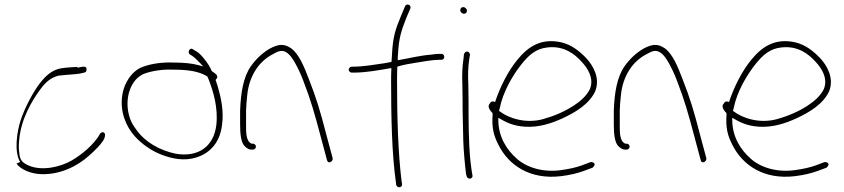

<svg xmlns="http://www.w3.org/2000/svg" viewBox="-20 -740 3683 838"><path d="M52 -26C69 -1 113 18 157 20C244 24 320 -17 368 -60C393 -82 424 -112 435 -135C440 -148 440 -158 433 -161V-162C427 -166 417 -159 415 -154V-153C389 -109 340 -67 292 -39C247 -13 165 9 104 -18C79 -30 66 -39 64 -75C61 -90 62 -110 64 -132C72 -219 118 -300 159 -354C180 -382 203 -402 236 -410H237C248 -411 258 -412 267 -413C286 -415 316 -416 329 -419C342 -422 353 -423 356 -428V-429C362 -447 353 -451 336 -448C336 -448 335 -448 335 -448C323 -445 318 -443 316 -448C291 -446 272 -446 248 -442C209 -436 181 -411 155 -378C124 -338 89 -271 71 -218C53 -164 41 -77 68 -33ZM451 -142H452Z M520 -352C498 -279 520 -209 554 -163C580 -127 624 -92 668 -72C708 -54 764 -37 818 -48C892 -63 940 -115 949 -195C958 -254 944 -317 930 -364L921 -391L923 -394C940 -411 912 -423 904 -430C901 -438 898 -444 894 -450V-451C879 -476 854 -507 834 -518H833L822 -525C810 -535 796 -513 808 -503L819 -496C828 -491 843 -475 854 -464L867 -450L849 -455C817 -464 779 -467 737 -467C686 -469 642 -462 605 -449C565 -436 534 -396 520 -352ZM547 -224C519 -306 549 -398 614 -420C647 -431 691 -438 736 -436C796 -436 846 -430 884 -407L885 -406L890 -395C911 -341 933 -269 924 -193C913 -104 849 -52 747 -69C675 -84 611 -122 575 -174C564 -189 553 -205 547 -224ZM736 -436ZM818 -496H819ZM924 -410Z M1028 -195C1028 -155 1032 -115 1050 -100C1060 -91 1069 -87 1076 -87H1084C1091 -87 1097 -93 1097 -100C1097 -107 1091 -113 1084 -113H1077L1076 -114C1053 -126 1054 -164 1054 -195V-258C1055 -279 1056 -301 1059 -324C1067 -408 1110 -473 1172 -504C1193 -516 1212 -526 1235 -508C1247 -499 1257 -484 1268 -465C1280 -443 1293 -417 1304 -387C1337 -301 1352 -249 1381 -139L1407 -42C1411 -22 1434 -34 1432 -49L1406 -146C1377 -258 1362 -308 1328 -395C1308 -447 1286 -503 1251 -529C1218 -552 1192 -546 1158 -528C1125 -509 1097 -482 1075 -451C1042 -404 1031 -336 1028 -258ZM1172 -504Z M1502 -436C1502 -429 1509 -423 1515 -423H1523C1578 -423 1635 -434 1688 -443V-437C1687 -420 1687 -402 1687 -383C1687 -235 1690 -69 1708 56L1709 66C1713 83 1737 80 1735 63L1733 53C1717 -74 1713 -236 1713 -383C1713 -404 1713 -426 1714 -446V-449C1739 -457 1767 -462 1794 -466C1824 -471 1868 -479 1897 -479H1906C1914 -479 1919 -484 1919 -491C1919 -500 1914 -505 1906 -505H1897C1891 -505 1878 -504 1857 -501H1856C1809 -497 1758 -484 1716 -477V-483C1716 -490 1716 -497 1717 -503C1721 -575 1731 -604 1753 -661L1771 -703C1777 -719 1754 -727 1748 -713L1730 -670C1706 -612 1695 -581 1691 -504V-503C1690 -494 1690 -485 1689 -474V-470C1679 -468 1668 -466 1658 -464C1616 -458 1565 -449 1522 -449H1515C1508 -449 1502 -442 1502 -436Z M1989 -695C1989 -687 1997 -680 2005 -680C2013 -680 2018 -685 2018 -693C2018 -701 2010 -709 2002 -709C1994 -709 1989 -704 1989 -695ZM1998 -373C1998 -350 1999 -326 1999 -299C1999 -272 1999 -246 2000 -216L2002 -126C2003 -86 2010 -12 2014 19L2017 30C2022 45 2046 42 2042 24L2040 14C2039 7 2036 -11 2033 -39C2025 -121 2025 -213 2025 -299C2025 -325 2024 -350 2024 -374C2022 -412 2023 -450 2028 -481L2031 -500C2032 -503 2030 -507 2028 -510C2019 -521 2008 -512 2005 -504L2003 -484C1998 -452 1996 -413 1998 -373ZM2024 -371Z M2115 -285C2108 -272 2119 -257 2129 -247L2130 -245V-240C2126 -183 2134 -149 2156 -107C2200 -19 2293 45 2428 29C2469 24 2501 16 2528 6L2566 -8C2569 -10 2572 -13 2574 -18C2580 -27 2566 -35 2556 -32L2519 -18C2494 -9 2463 -2 2425 3C2347 13 2277 -10 2235 -48C2192 -86 2155 -142 2155 -217V-226C2188 -206 2221 -190 2272 -187C2334 -183 2390 -203 2434 -223C2493 -250 2553 -287 2578 -342C2600 -399 2570 -452 2539 -486C2510 -516 2476 -544 2431 -555C2339 -576 2282 -533 2238 -479C2199 -432 2163 -362 2141 -295C2128 -300 2122 -297 2116 -285ZM2158 -256 2161 -267C2175 -339 2219 -414 2258 -462C2288 -499 2319 -528 2370 -533C2441 -541 2488 -505 2520 -469C2543 -444 2574 -400 2555 -352C2541 -322 2512 -297 2484 -279C2446 -254 2400 -234 2350 -220C2277 -200 2203 -222 2161 -254ZM2161 -267ZM2484 -279ZM2578 -342Z M2659 -195C2659 -155 2663 -115 2681 -100C2691 -91 2700 -87 2707 -87H2715C2722 -87 2728 -93 2728 -100C2728 -107 2722 -113 2715 -113H2708L2707 -114C2684 -126 2685 -164 2685 -195V-258C2686 -279 2687 -301 2690 -324C2698 -408 2741 -473 2803 -504C2824 -516 2843 -526 2866 -508C2878 -499 2888 -484 2899 -465C2911 -443 2924 -417 2935 -387C2968 -301 2983 -249 3012 -139L3038 -42C3042 -22 3065 -34 3063 -49L3037 -146C3008 -258 2993 -308 2959 -395C2939 -447 2917 -503 2882 -529C2849 -552 2823 -546 2789 -528C2756 -509 2728 -482 2706 -451C2673 -404 2662 -336 2659 -258ZM2803 -504Z M3136 -285C3129 -272 3140 -257 3150 -247L3151 -245V-240C3147 -183 3155 -149 3177 -107C3221 -19 3314 45 3449 29C3490 24 3522 16 3549 6L3587 -8C3590 -10 3593 -13 3595 -18C3601 -27 3587 -35 3577 -32L3540 -18C3515 -9 3484 -2 3446 3C3368 13 3298 -10 3256 -48C3213 -86 3176 -142 3176 -217V-226C3209 -206 3242 -190 3293 -187C3355 -183 3411 -203 3455 -223C3514 -250 3574 -287 3599 -342C3621 -399 3591 -452 3560 -486C3531 -516 3497 -544 3452 -555C3360 -576 3303 -533 3259 -479C3220 -432 3184 -362 3162 -295C3149 -300 3143 -297 3137 -285ZM3179 -256 3182 -267C3196 -339 3240 -414 3279 -462C3309 -499 3340 -528 3391 -533C3462 -541 3509 -505 3541 -469C3564 -444 3595 -400 3576 -352C3562 -322 3533 -297 3505 -279C3467 -254 3421 -234 3371 -220C3298 -200 3224 -222 3182 -254ZM3182 -267ZM3505 -279ZM3599 -342Z"/></svg>

Font: Stray Cat
Style: Lt
Weight: 300
Version: Version 1.0